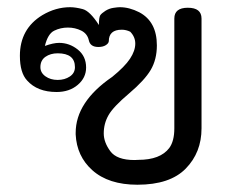

<svg xmlns="http://www.w3.org/2000/svg" viewBox="-20 -503 636 528"><path d="M357.9 5Q278.2 5 233.7 -35.1Q191.1 -73.3 188.1 -133.2V-137.6Q188.1 -222.8 288.6 -291.6Q323.3 -319.8 337.6 -341.6Q352 -363.4 352 -383.2Q352 -401.5 338.1 -415.8Q326.7 -421.3 314.9 -421.3Q279.2 -421.3 279.2 -389.6Q278.7 -383.7 270.8 -378.7Q262.9 -373.8 250.5 -373.8Q228.2 -373.8 224.3 -392.1Q220.3 -410.4 203.5 -418.8Q186.6 -427.2 166.8 -427.2Q146.5 -427.2 129 -418.6Q111.4 -409.9 103.5 -376.7Q126.7 -385.1 142.6 -385.1Q170.8 -385.1 193.8 -366.8Q216.8 -348.5 216.8 -317.3Q216.8 -289.1 193.8 -269.6Q170.8 -250 135.6 -250Q82.7 -250 54.5 -281.7Q34.7 -303 34.7 -349.5Q34.7 -423.8 96.5 -461.4Q133.2 -483.2 172.8 -483.2Q187.6 -483.2 207.4 -478Q227.2 -472.8 252 -434.2Q252 -455.9 255.9 -461.4Q259.9 -466.8 270 -473.3Q280.2 -479.7 291.8 -481.4Q303.5 -483.2 309.4 -483.2Q335.6 -483.2 362.9 -469.3Q411.4 -443.6 411.4 -378.2Q411.4 -339.6 394.6 -310.9Q377.7 -282.2 334.7 -245.8Q291.6 -209.4 278.5 -186.4Q265.3 -163.4 265.3 -136.1Q265.3 -111.9 283.2 -87.4Q301 -62.9 350 -62.9L360.4 -63.4Q420.8 -63.4 445.5 -96Q459.4 -114.9 459.4 -150V-452Q459.4 -481.7 496.5 -481.7Q534.2 -481.7 534.2 -452V-150Q534.2 -83.7 490.8 -39.4Q447.5 5 357.9 5ZM138.6 -283.2Q157.9 -283.2 172 -292.6Q186.1 -302 186.1 -318.3Q186.1 -356.4 138.6 -356.4Q118.8 -356.4 105 -346.8Q91.1 -337.1 91.1 -318.3Q91.1 -303 105 -293.1Q118.8 -283.2 138.6 -283.2Z"/></svg>

Font: Shan Wanhai
Style: Regular
Weight: 400
Designer: Khon Soe Zaw Thu
Foundry: Shan Unicode
Version: Version 1.00 June 3, 2017, initial release